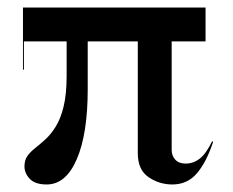

<svg xmlns="http://www.w3.org/2000/svg" viewBox="-20 -480 620 510"><path d="M41 -295V-460H526V-370H43.5V-295ZM104 10Q73.5 10 59.2 -4.8Q45 -19.5 45 -38Q45 -55 53 -66Q61 -77 73.8 -87Q86.5 -97 101 -110.2Q115.5 -123.5 128.2 -144Q141 -164.5 149 -197.2Q157 -230 157 -279V-410H213V-243Q213 -124.5 184 -57.2Q155 10 104 10ZM438 10Q403 10 374.5 -9.5Q346 -29 346 -73V-380.5H436V-81.5Q436 -66.5 445.5 -56Q455 -45.5 473 -45.5Q494 -45.5 511 -59Q528 -72.5 543.5 -105L546 -103Q529 -50.5 503.5 -20.2Q478 10 438 10Z"/></svg>

Font: Bodoni Moda 72pt
Style: Regular
Weight: 400
Designer: Owen Earl
Foundry: indestructible type
Version: Version 2.005